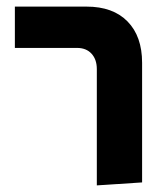

<svg xmlns="http://www.w3.org/2000/svg" viewBox="-20 -556 508 581"><path d="M273 5V-347Q273 -376 257 -393.5Q241 -411 213 -411H25V-536H242Q322 -536 366 -491Q410 -446 410 -366V-4Z"/></svg>

Font: Secular One
Style: Regular
Weight: 400
Designer: Michal Sahar
Foundry: Hagilda
Version: Version 1.002; ttfautohint (v1.8.4.7-5d5b);gftools[0.9.29]